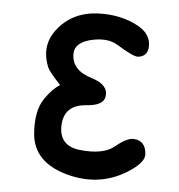

<svg xmlns="http://www.w3.org/2000/svg" viewBox="-44 -554 580 623"><g transform="rotate(5 246.0 -242.5)"><path d="M249 -300.8Q303.7 -284.2 298.8 -246.1Q295.4 -215.8 239.3 -211.9Q166.5 -207 164.1 -139.6Q162.1 -72.8 230.5 -65.4Q306.6 -57.1 342.8 -86.9Q379.4 -117.2 401.4 -116.2Q440.9 -114.3 443.4 -69.3Q444.3 -45.9 404.3 -17.6Q311 48.3 196.3 17.6Q85.4 -12.7 78.1 -105.5Q72.3 -179.7 100.6 -220.7Q124 -254.9 148.4 -269.5Q109.4 -311.5 105.5 -322.3Q76.7 -391.1 119.1 -446.3Q166.5 -507.8 250 -511.7Q324.7 -515.1 382.8 -483.4Q427.2 -458.5 424.3 -416.5Q421.9 -386.7 392.6 -383.3Q377.9 -381.3 321.8 -416Q290 -435.1 241.7 -425.3Q182.6 -413.1 182.6 -374Q182.6 -320.8 249 -300.8Z"/></g></svg>

Font: Comic Relief LRS
Style: Regular
Weight: 400
Designer: Jeff Davis
Foundry: Loudifier
Version: Version 1.0